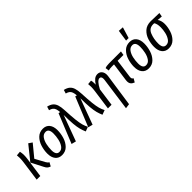

<svg xmlns="http://www.w3.org/2000/svg" viewBox="128 -1922 3260 3260"><g transform="rotate(-45 1757.5 -292.5)"><path d="M280 -68 170 -281 376 -538 440 -494 263 -279 359 -102Q370 -83 380 -72.5Q390 -62 404 -56L368 11Q334 0 315.5 -17Q297 -34 280 -68ZM91 -360Q99 -415 99 -462Q99 -487 95 -529L175 -536Q185 -492 185 -446Q185 -406 178 -357L128 0H41Z M481 -184Q481 -266 506.5 -347.5Q532 -429 587 -483.5Q642 -538 725 -538Q802 -538 844 -486Q886 -434 886 -343Q886 -262 861 -180.5Q836 -99 781.5 -43.5Q727 12 643 12Q566 12 523.5 -40.5Q481 -93 481 -184ZM797 -351Q797 -467 721 -467Q666 -467 632.5 -420Q599 -373 585 -306Q571 -239 571 -176Q571 -59 647 -59Q701 -59 734.5 -106.5Q768 -154 782.5 -221.5Q797 -289 797 -351Z M1211 -496Q1218 -344 1228 -255.5Q1238 -167 1252 -116.5Q1266 -66 1291 -19L1209 11Q1186 -42 1172 -95Q1158 -148 1150 -233Q1142 -318 1142 -453L971 12L888 -9L1102 -536L1134 -529Q1130 -579 1119.5 -608.5Q1109 -638 1086.5 -656.5Q1064 -675 1023 -685L1043 -751Q1104 -737 1139 -708Q1174 -679 1190.5 -629Q1207 -579 1211 -496Z M1612 -496Q1619 -344 1629 -255.5Q1639 -167 1653 -116.5Q1667 -66 1692 -19L1610 11Q1587 -42 1573 -95Q1559 -148 1551 -233Q1543 -318 1543 -453L1372 12L1289 -9L1503 -536L1535 -529Q1531 -579 1520.5 -608.5Q1510 -638 1487.5 -656.5Q1465 -675 1424 -685L1444 -751Q1505 -737 1540 -708Q1575 -679 1591.5 -629Q1608 -579 1612 -496Z M2053 -380Q2055 -400 2055 -407Q2055 -465 2013 -465Q1957 -465 1884 -325L1839 0H1752L1802 -360Q1810 -415 1810 -462Q1810 -487 1806 -529L1882 -536Q1891 -507 1891 -464Q1891 -443 1890 -431Q1924 -484 1958.5 -511.5Q1993 -539 2037 -539Q2085 -539 2114.5 -505Q2144 -471 2144 -414Q2144 -399 2141 -381L2056 203L1971 215Z M2395 -126Q2393 -106 2393 -101Q2393 -83 2399.5 -72.5Q2406 -62 2422 -53L2385 11Q2344 -5 2324.5 -30Q2305 -55 2305 -95Q2305 -103 2307 -125L2353 -455H2298Q2260 -455 2217 -445L2208 -511Q2243 -527 2304 -527H2592L2580 -455H2440Z M2563 -184Q2563 -266 2588.5 -347.5Q2614 -429 2669 -483.5Q2724 -538 2807 -538Q2884 -538 2926 -486Q2968 -434 2968 -343Q2968 -262 2943 -180.5Q2918 -99 2863.5 -43.5Q2809 12 2725 12Q2648 12 2605.5 -40.5Q2563 -93 2563 -184ZM2879 -351Q2879 -467 2803 -467Q2748 -467 2714.5 -420Q2681 -373 2667 -306Q2653 -239 2653 -176Q2653 -59 2729 -59Q2783 -59 2816.5 -106.5Q2850 -154 2864.5 -221.5Q2879 -289 2879 -351ZM2814 -800 2905 -794 2845 -596H2784Z M3044 -184Q3044 -265 3069 -344.5Q3094 -424 3154 -478.5Q3214 -533 3312 -533Q3395 -533 3515 -527L3502 -456L3411 -464Q3428 -442 3438.5 -407Q3449 -372 3449 -333Q3449 -257 3424 -177.5Q3399 -98 3344.5 -43Q3290 12 3206 12Q3129 12 3086.5 -40.5Q3044 -93 3044 -184ZM3360 -338Q3360 -427 3329 -467H3303Q3208 -467 3171 -376.5Q3134 -286 3134 -176Q3134 -59 3210 -59Q3264 -59 3297.5 -106Q3331 -153 3345.5 -217.5Q3360 -282 3360 -338Z"/></g></svg>

Font: Fira Sans Extra Condensed
Style: Italic
Weight: 400
Width: 3
Italic angle: -8°
Designer: Carrois Corporate & Edenspiekermann AG
Foundry: Carrois Corporate GbR & Edenspiekermann AG
Version: Version 4.203